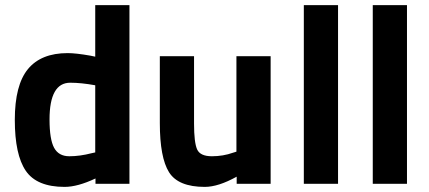

<svg xmlns="http://www.w3.org/2000/svg" viewBox="-20 -720 1682 752"><path d="M487 -700V0H354V-21Q284 12 233 12Q124 12 81 -51Q38 -114 38 -250.5Q38 -387 89.5 -449.5Q141 -512 245 -512Q277 -512 334 -502L353 -498V-700ZM339 -120 353 -123V-386Q298 -396 255 -396Q174 -396 174 -252Q174 -174 192 -141Q210 -108 251.5 -108Q293 -108 339 -120Z M906 -500H1040V0H907V-28Q835 12 782 12Q678 12 642 -45.5Q606 -103 606 -238V-500H740V-236Q740 -162 752 -135Q764 -108 810 -108Q854 -108 893 -122L906 -126Z M1170 0V-700H1304V0Z M1440 0V-700H1574V0Z"/></svg>

Font: Titillium Web
Style: Bold
Weight: 700
Version: Version 1.001;PS 57.000;hotconv 1.0.70;makeotf.lib2.5.55311